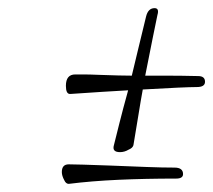

<svg xmlns="http://www.w3.org/2000/svg" viewBox="-20 -474 524 472"><path d="M275 -100Q255 -100 260 -117Q265 -137 273.5 -171Q282 -205 295 -252Q240 -249 153 -243H152Q142 -243 142 -263Q142 -291 165 -291Q170 -291 185 -291Q200 -291 223 -290Q251 -289 271 -288.5Q291 -288 304 -288Q310 -314 319 -350.5Q328 -387 339 -433Q344 -454 360 -454Q372 -454 367 -437Q363 -418 355.5 -381Q348 -344 337 -288Q359 -288 391.5 -288Q424 -288 467 -287Q484 -287 484 -273Q484 -260 464 -260Q435 -260 331 -254Q326 -227 320.5 -192.5Q315 -158 308 -117Q306 -110 296 -106Q286 -100 275 -100ZM149 -22Q142 -22 138 -31Q132 -42 132 -51Q132 -70 149 -70Q170 -70 251 -67Q301 -65 340.5 -63.5Q380 -62 409 -62Q430 -62 430 -46Q430 -35 413 -35Q337 -35 271 -32Q205 -29 149 -22Z"/></svg>

Font: Carattere
Style: Regular
Weight: 400
Designer: Robert E. Leuschke
Foundry: Robert E. Leuschke
Version: Version 1.010; ttfautohint (v1.8.3)